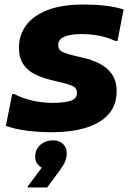

<svg xmlns="http://www.w3.org/2000/svg" viewBox="-20 -578 588 851"><path d="M34 -161H44Q77 -143 122 -132.5Q167 -122 212 -122Q260 -122 290.5 -130.5Q321 -139 321 -166Q321 -188 301 -197Q281 -206 246 -214L212 -222Q169 -232 135.5 -248.5Q102 -265 83 -293.5Q64 -322 64 -368Q64 -421 94.5 -464Q125 -507 188.5 -532.5Q252 -558 352 -558Q400 -558 445 -553Q490 -548 528 -536L501 -397H490Q452 -414 415 -420.5Q378 -427 341 -427Q293 -427 265.5 -415.5Q238 -404 238 -378Q238 -356 259 -347Q280 -338 314 -330L349 -322Q389 -313 422.5 -295.5Q456 -278 476.5 -248.5Q497 -219 497 -173Q497 -85 421.5 -38.5Q346 8 208 8Q154 8 101.5 1.5Q49 -5 6 -20ZM165 165Q155 160 145.5 148Q136 136 136 118Q136 84 159 64Q182 44 215 44Q243 44 259.5 60Q276 76 276 102Q276 129 260 154.5Q244 180 231 196L189 253H103V248Z"/></svg>

Font: Kufam
Style: Bold Italic
Weight: 700
Italic angle: -11°
Designer: Artur Schmal
Foundry: Original Type
Version: Version 1.301; ttfautohint (v1.8.3)